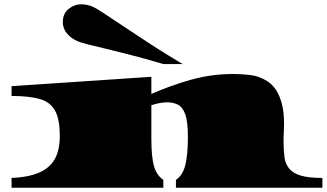

<svg xmlns="http://www.w3.org/2000/svg" viewBox="-20 -880 1531 900"><path d="M34.2 0V-45.9Q155.3 -50.8 208.5 -99.1Q235.8 -123.5 248 -159.2Q260.3 -194.8 260.3 -242.7Q260.3 -322.3 237.5 -362.3Q214.8 -402.3 165.3 -416.3Q115.7 -430.2 34.2 -430.2V-476.1L689.5 -520V-439.5Q777.3 -478.5 874 -505.9Q970.7 -533.2 1073.7 -533.2Q1113.8 -533.2 1154.8 -528.1Q1195.8 -522.9 1232.9 -499.5Q1256.3 -484.4 1273.9 -458.5Q1291 -432.1 1301.3 -393.1Q1311.5 -354 1311.5 -298.8L1310.5 -261.2Q1309.1 -241.7 1309.1 -218.8Q1309.1 -175.8 1313.5 -143.3Q1317.9 -110.8 1335.9 -89.4Q1353.5 -67.9 1390.1 -56.9Q1426.8 -45.9 1491.2 -45.9V0H804.7V-37.1Q836.4 -57.6 848.6 -106Q860.8 -154.3 860.8 -238.3Q860.8 -311 847.9 -345.5Q835 -379.9 812.7 -390.1Q790.5 -400.4 763.2 -400.4Q746.1 -400.4 727.3 -396.7Q708.5 -393.1 689.5 -386.7V-229.5Q689.5 -144 701.9 -100.8Q714.4 -57.6 745.6 -37.1V0ZM746.1 -579.6Q662.1 -604.5 594.5 -621.8Q526.9 -639.2 476.6 -651.4Q426.3 -663.6 393.3 -671.6Q360.4 -679.7 345.7 -686Q312 -700.2 293.2 -723.9Q274.4 -747.6 274.4 -775.9Q274.4 -816.4 301.5 -838.1Q328.6 -859.9 360.4 -859.9Q388.7 -859.9 416.5 -847.7Q432.1 -840.8 471.4 -814.7Q510.7 -788.6 565.9 -752Q627.9 -710.4 690.7 -669.7Q753.4 -628.9 836.4 -579.6Z"/></svg>

Font: Asset
Style: Regular
Weight: 400
Version: Version 1.003; ttfautohint (v1.8.4.7-5d5b)